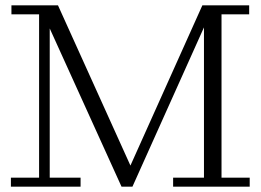

<svg xmlns="http://www.w3.org/2000/svg" viewBox="-20 -702 980 722"><path d="M437 0 167 -595V-682H198L477 -65H464L741 -682H747V-599L478 0ZM21 0V-34H127V-648H23V-682H167V-34H283V0ZM631 0V-34H747V-682H917V-648H813V-34H919V0Z"/></svg>

Font: Montagu Slab 144pt Light
Style: Regular
Weight: 300
Designer: Florian Karsten
Foundry: Florian Karsten
Version: Version 1.000